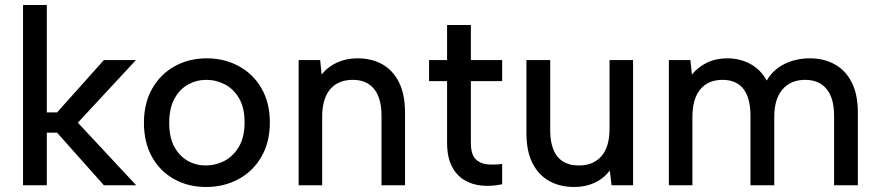

<svg xmlns="http://www.w3.org/2000/svg" viewBox="-20 -740 3510 767"><path d="M72 -720H167V-291H208L395 -500H523L291 -250L524 0H395L208 -210H167V0H72Z M803 7Q732 7 675.5 -24.5Q619 -56 587 -113.5Q555 -171 555 -249Q555 -328 588 -386Q621 -444 678 -475.5Q735 -507 806 -507Q877 -507 934.5 -475.5Q992 -444 1025 -386.5Q1058 -329 1058 -251Q1058 -172 1024.5 -114Q991 -56 933 -24.5Q875 7 803 7ZM802 -79Q842 -79 877 -97.5Q912 -116 934.5 -154Q957 -192 957 -251Q957 -309 935.5 -346.5Q914 -384 879 -402.5Q844 -421 804 -421Q765 -421 731.5 -402.5Q698 -384 677 -346Q656 -308 656 -249Q656 -191 676.5 -153.5Q697 -116 730 -97.5Q763 -79 802 -79Z M1173 -500H1259L1265 -442Q1289 -473 1326 -490Q1363 -507 1408 -507Q1466 -507 1508.5 -482.5Q1551 -458 1574.5 -410Q1598 -362 1598 -290V0H1504V-278Q1504 -348 1474.5 -384.5Q1445 -421 1389 -421Q1331 -421 1299 -383.5Q1267 -346 1267 -273V0H1173Z M1766 -500V-640H1861V-500H1986V-416H1861V-170Q1861 -124 1879.5 -105Q1898 -86 1926.5 -83.5Q1955 -81 1986 -85V-4Q1945 5 1905.5 1.5Q1866 -2 1834.5 -21Q1803 -40 1784.5 -76.5Q1766 -113 1766 -170V-416H1694V-500Z M2509 0H2423L2416 -59Q2392 -27 2355.5 -10Q2319 7 2274 7Q2216 7 2173 -17.5Q2130 -42 2106.5 -89.5Q2083 -137 2083 -208V-500H2178V-220Q2178 -151 2206.5 -115Q2235 -79 2293 -79Q2350 -79 2382.5 -116Q2415 -153 2415 -226V-500H2509Z M2652 -500H2738L2744 -442Q2768 -472 2804 -489.5Q2840 -507 2885 -507Q2936 -507 2977.5 -484.5Q3019 -462 3043 -418Q3068 -462 3114 -484.5Q3160 -507 3215 -507Q3272 -507 3315.5 -482.5Q3359 -458 3383 -410Q3407 -362 3407 -290V0H3312V-278Q3312 -348 3282 -384.5Q3252 -421 3196 -421Q3139 -421 3106 -383Q3073 -345 3073 -272V0H2978V-278Q2978 -348 2950 -384.5Q2922 -421 2866 -421Q2809 -421 2777.5 -383Q2746 -345 2746 -272V0H2652Z"/></svg>

Font: Albert Sans Medium
Style: Regular
Weight: 500
Designer: Andreas Rasmussen
Foundry: a.Foundry
Version: Version 1.025